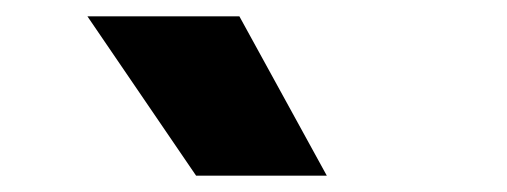

<svg xmlns="http://www.w3.org/2000/svg" viewBox="-20 -828 620 235"><path d="M220 -613 87 -808H273L380 -613Z"/></svg>

Font: Encode Sans SC SemiCondensed ExtraBold
Style: Regular
Weight: 800
Width: 4
Designer: Multiple Designers
Foundry: Impallari Type
Version: Version 3.002